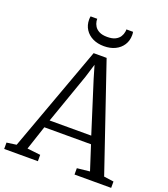

<svg xmlns="http://www.w3.org/2000/svg" viewBox="-172 -1076 1044 1194"><g transform="rotate(20 350.0 -479.0)"><path d="M60.5 -51 315.5 -750H401.5L639.5 -51L704.5 -42V0H462V-42L546 -51L494 -212H185L132 -52L219.5 -42V0H-3.5V-42ZM477 -263 371 -597.5 345.5 -684 318 -594.5 201.5 -263ZM360 -812.5Q318 -812.5 286 -828Q254 -843.5 235.8 -871.8Q217.5 -900 217.5 -937.5Q217.5 -942.5 218 -948Q218.5 -953.5 219.5 -958.5H263.5Q263.5 -956 263.8 -952Q264 -948 264.5 -943Q267 -926 276.8 -910.2Q286.5 -894.5 306.5 -884Q326.5 -873.5 360 -873.5Q393.5 -873.5 413.5 -884Q433.5 -894.5 443.2 -910.2Q453 -926 455.5 -943Q456.5 -948 456.5 -952Q456.5 -956 456.5 -958.5H500.5Q501.5 -953.5 502 -948Q502.5 -942.5 502.5 -937.5Q502.5 -900 484.2 -871.8Q466 -843.5 434 -828Q402 -812.5 360 -812.5Z"/></g></svg>

Font: Merriweather 24pt Light
Style: Regular
Weight: 300
Designer: Eben Sorkin
Foundry: Eben Sorkin
Version: Version 2.100